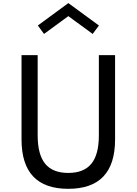

<svg xmlns="http://www.w3.org/2000/svg" viewBox="-20 -1172 859 1208"><path d="M409.5 16Q704 16 704 -294.5V-825H602V-320Q602 -199.5 554.8 -141.8Q507.5 -84 409.5 -84Q311.5 -84 264.2 -141.8Q217 -199.5 217 -320V-825H115.5V-294.5Q115.5 16 409.5 16ZM257 -958.5 410 -1070.5 563 -958.5 602.5 -1011.5 410 -1152.5 218 -1011.5Z"/></svg>

Font: Spartan Medium
Style: Regular
Weight: 500
Designer: Matt Bailey, Mirko Velimirovic
Foundry: Matt Bailey
Version: Version 1.003; ttfautohint (v1.8.3)